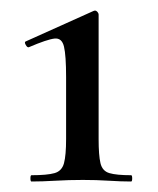

<svg xmlns="http://www.w3.org/2000/svg" viewBox="-20 -749 302 366"><path d="M40 -403Q38 -403 38 -409Q38 -415 40 -415Q70 -415 84 -419Q98 -423 102 -438Q106 -453 106 -484V-602Q106 -643 102 -660Q98 -677 84 -675.5Q70 -674 35 -659Q32 -658 29 -663.5Q26 -669 29 -670L158 -728Q162 -730 165 -727Q168 -724 168 -721V-484Q168 -453 171.5 -438Q175 -423 188.5 -419Q202 -415 230 -415Q232 -415 232 -409Q232 -403 230 -403Q211 -403 187.5 -404.5Q164 -406 138 -406Q111 -406 85.5 -404.5Q60 -403 40 -403Z"/></svg>

Font: Cormorant Infant Light SemiBold
Style: Regular
Weight: 600
Version: Version 4.001